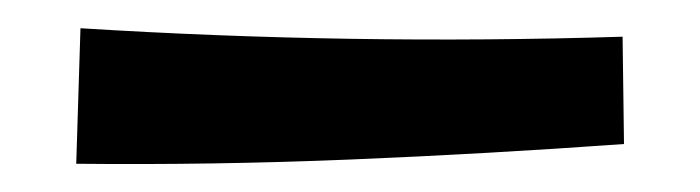

<svg xmlns="http://www.w3.org/2000/svg" viewBox="-20 -32 496 136"><path d="M34 84 37 -12Q133 -6 229 -4.5Q325 -3 421 -6L422 70Q325 77 228 81Q131 85 34 84Z"/></svg>

Font: Marhey Light Light
Style: Regular
Weight: 300
Version: Version 1.000